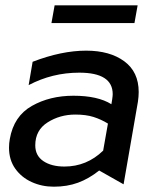

<svg xmlns="http://www.w3.org/2000/svg" viewBox="-20 -693 599 724"><path d="M223 -65Q174 -65 143.5 -85.5Q113 -106 113 -145Q113 -202 159.5 -231.5Q206 -261 264 -261Q304 -261 332.5 -252Q361 -243 387 -227L369 -125Q307 -65 223 -65ZM503 -346Q503 -422 448.5 -462Q394 -502 305 -502Q212 -502 103 -460L88 -372Q177 -419 279 -419Q405 -419 405 -338Q405 -332 403 -318L400 -300Q349 -332 257 -332Q168 -332 100 -293.5Q32 -255 17 -169Q14 -153 14 -136Q14 -90 37.5 -57Q61 -24 99.5 -6.5Q138 11 183 11Q233 11 274 -4Q315 -19 354 -50L446 2L500 -309Q503 -329 503 -346ZM499 -673H186L174 -606H487Z"/></svg>

Font: Geom
Style: Italic
Weight: 400
Italic angle: -10°
Version: Version 1.102